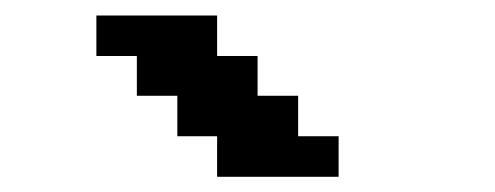

<svg xmlns="http://www.w3.org/2000/svg" viewBox="-20 -862 644 250"><path d="M341.8 -631.8H262.7V-658.2V-684.6H237.3H210.9V-710.9V-737.3H184.6H158.2V-762.7V-789.1H131.8H105.5V-815.4V-841.8H184.6H262.7V-815.4V-789.1H289.1H315.4V-762.7V-737.3H341.8H368.2V-710.9V-684.6H394.5H420.9V-658.2V-631.8Z"/></svg>

Font: VCR Jazz Mono
Style: Regular
Weight: 400
Version: Version 3.1